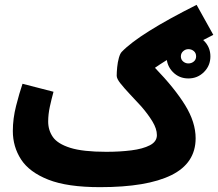

<svg xmlns="http://www.w3.org/2000/svg" viewBox="-20 -752 901 793"><path d="M393 21Q258 21 179.5 -10Q101 -41 67 -93.5Q33 -146 33 -211Q33 -262 46.5 -315Q60 -368 73 -406L201 -373Q193 -344 186 -312Q179 -280 179 -250Q179 -214 198.5 -186Q218 -158 270 -141.5Q322 -125 419 -125Q475 -125 522.5 -131Q570 -137 599 -152Q628 -167 628 -194Q628 -220 609.5 -250.5Q591 -281 563 -313Q539 -339 516 -363.5Q493 -388 477.5 -407.5Q462 -427 462 -439Q462 -454 464 -474.5Q466 -495 471 -513Q476 -531 483 -538Q555 -613 792 -732L861 -608Q777 -566 718.5 -533Q660 -500 620 -472Q702 -387 745 -317Q788 -247 788 -181Q788 -78 687.5 -28.5Q587 21 393 21ZM758 -428Q720 -428 694 -454.5Q668 -481 668 -519Q668 -557 694 -583.5Q720 -610 758 -610Q796 -610 822.5 -583.5Q849 -557 849 -519Q849 -481 822.5 -454.5Q796 -428 758 -428ZM758 -490Q771 -490 780.5 -498Q790 -506 790 -519Q790 -533 780.5 -541Q771 -549 758 -549Q746 -549 736.5 -540.5Q727 -532 727 -519Q727 -506 736.5 -498Q746 -490 758 -490Z"/></svg>

Font: Noto Sans Arabic Cond ExtBd
Style: Regular
Weight: 800
Width: 3
Designer: Monotype Design Team, Nadine Chahine, Nizar Qandah and Khaled Hosny
Foundry: Monotype Imaging Inc.
Version: Version 2.012; ttfautohint (v1.8.4.7-5d5b)